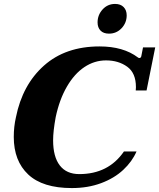

<svg xmlns="http://www.w3.org/2000/svg" viewBox="-20 -946 809 976"><path d="M476 -832Q476 -870 501.5 -898Q527 -926 565 -926Q593 -926 608.5 -910Q624 -894 624 -868Q624 -830 598 -802.5Q572 -775 534 -775Q506 -775 491 -790.5Q476 -806 476 -832ZM50 -250Q50 -302 61 -350Q94 -515 203.5 -612.5Q313 -710 486 -710Q607 -710 681 -654Q682 -653 684 -652Q686 -651 689 -651Q695 -651 698 -659L707 -705H769L725 -486H670L671 -503Q671 -575 626.5 -607Q582 -639 519 -639Q460 -639 409 -605Q358 -571 320 -505.5Q282 -440 263 -350Q250 -279 250 -233Q250 -149 284 -105Q318 -61 383 -61Q531 -61 610 -176H674Q652 -125 606.5 -82.5Q561 -40 494 -15Q427 10 345 10Q197 10 123.5 -59Q50 -128 50 -250Z"/></svg>

Font: Taviraj Black
Style: Italic
Weight: 900
Italic angle: -12°
Designer: Katatrad Team
Foundry: CadsonDemak
Version: Version 1.001